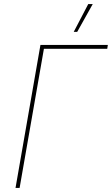

<svg xmlns="http://www.w3.org/2000/svg" viewBox="-20 -920 548 940"><path d="M56 0H76L195 -681H505L508 -700H178ZM434 -900H412L341 -764H358Z"/></svg>

Font: Fixel Text 20240404 Thin
Style: Italic
Weight: 100
Width: 4
Italic angle: -10°
Designer: AlfaBravo + MacPaw
Foundry: Kyrylo Tkachov, Marchela Mozhyna, Serhii Makarenko, Maria Weinstein, Zakhar Kryvoshyya
Version: Version 1.211;Glyphs 3.2 (3225)